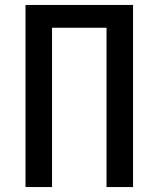

<svg xmlns="http://www.w3.org/2000/svg" viewBox="-20 -755 640 775"><path d="M83 0V-735H517V0H410V-643H190V0Z"/></svg>

Font: Iosevka Custom SmBdEx
Style: Regular
Weight: 600
Width: 7
Monospace: yes
Designer: Belleve Invis
Foundry: Belleve Invis
Version: Version 11.2.4; ttfautohint (v1.8.4)